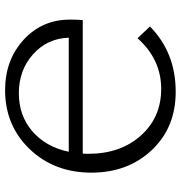

<svg xmlns="http://www.w3.org/2000/svg" viewBox="2 -706 710 754"><g transform="rotate(90 357.0 -329.0)"><path d="M340 -664Q481 -664 569.5 -570Q658 -476 658 -333Q658 -187 565.5 -90.5Q473 6 334 6Q216 6 136.5 -66.5Q57 -139 57 -249Q57 -282 59 -299H583Q584 -306 584 -321Q584 -447 512.5 -527Q441 -607 329 -607Q213 -607 130 -514L84 -563Q187 -664 340 -664ZM346 -48Q434 -48 495.5 -101Q557 -154 576 -244H128Q131 -159 193.5 -103.5Q256 -48 346 -48Z"/></g></svg>

Font: EauTestInfant
Style: Regular
Weight: 400
Designer: Christian Thalmann (Catharsis Fonts)
Version: Version 0.001;PS 000.001;hotconv 1.0.88;makeotf.lib2.5.64775